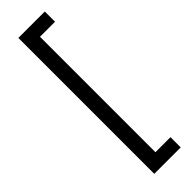

<svg xmlns="http://www.w3.org/2000/svg" viewBox="-313 -700 929 929"><g transform="rotate(-45 152.0 -235.0)"><path d="M85 -700H266V-630H163V160H266V230H85Z"/></g></svg>

Font: PTSans
Style: Regular
Weight: 400
Designer: A.Korolkova, O.Umpeleva, V.Yefimov
Foundry: ParaType Ltd
Version: Version 2.003W OFL